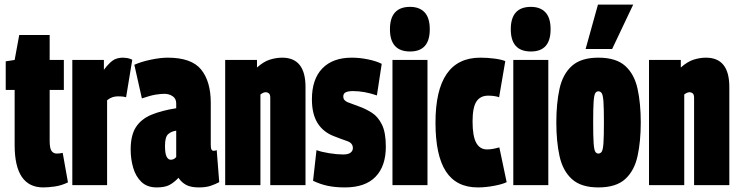

<svg xmlns="http://www.w3.org/2000/svg" viewBox="-20 -809 3228 839"><path d="M169 10Q44 10 44 -175V-416H5V-541L44 -547L64 -656H197V-547H259V-416H197V-194Q197 -160 205.5 -149Q214 -138 227 -138Q242 -138 254 -141L277 -12Q248 2 219 6Q190 10 169 10Z M434 -547V-504Q455 -532 472.5 -544.5Q490 -557 518 -557Q525 -557 535 -555.5Q545 -554 558 -548L531 -384Q521 -387 511 -387.5Q501 -388 496 -388Q483 -388 472 -384.5Q461 -381 448 -371V0H296V-547Z M551 -156Q551 -218 574 -253.5Q597 -289 641.5 -307.5Q686 -326 750 -336V-357Q750 -378 734.5 -388.5Q719 -399 698 -399Q683 -399 660.5 -395.5Q638 -392 600 -379L567 -526Q599 -540 640.5 -548.5Q682 -557 713 -557Q817 -557 859 -505Q901 -453 901 -360V-176Q901 -160 904.5 -155Q908 -150 912 -150Q921 -150 927 -153L938 -13Q921 -4 900.5 3Q880 10 849 10Q814 10 793.5 -1Q773 -12 760 -32Q740 -11 720 -0.5Q700 10 665 10Q623 10 598 -14Q573 -38 562 -76Q551 -114 551 -156ZM701 -172Q701 -138 708 -124.5Q715 -111 726 -111Q741 -111 750 -123V-238Q728 -235 714.5 -222.5Q701 -210 701 -172Z M964 0V-547H1103V-514Q1132 -540 1159.5 -548.5Q1187 -557 1213 -557Q1315 -557 1315 -429V0H1161V-382Q1161 -396 1155 -401Q1149 -406 1142 -406Q1130 -406 1118 -396V0Z M1348 -19 1363 -153Q1384 -145 1418.5 -139.5Q1453 -134 1479 -134Q1502 -134 1512 -142Q1522 -150 1522 -162Q1522 -184 1497 -192.5Q1472 -201 1439 -214Q1392 -232 1367.5 -271.5Q1343 -311 1343 -375Q1343 -463 1388.5 -510Q1434 -557 1517 -557Q1552 -557 1588.5 -549.5Q1625 -542 1648 -530L1627 -392Q1572 -411 1522 -411Q1503 -411 1491.5 -406Q1480 -401 1480 -387Q1480 -370 1500 -362Q1520 -354 1551 -343Q1579 -333 1605.5 -316Q1632 -299 1649 -264.5Q1666 -230 1666 -168Q1666 -83 1621 -36.5Q1576 10 1487 10Q1445 10 1412 3Q1379 -4 1348 -19Z M1772 -584Q1684 -584 1684 -681Q1684 -779 1772 -779Q1813 -779 1835.5 -755Q1858 -731 1858 -681Q1858 -584 1772 -584ZM1695 0V-547H1848V0Z M1883 -273Q1883 -557 2079 -557Q2110 -557 2140.5 -553Q2171 -549 2188 -542L2161 -384Q2142 -391 2113 -391Q2079 -391 2062 -365.5Q2045 -340 2045 -278Q2045 -214 2061 -185Q2077 -156 2108 -156Q2121 -156 2134.5 -158.5Q2148 -161 2162 -165L2194 -13Q2176 -4 2139 3Q2102 10 2068 10Q1974 10 1928.5 -60Q1883 -130 1883 -273Z M2300 -584Q2212 -584 2212 -681Q2212 -779 2300 -779Q2341 -779 2363.5 -755Q2386 -731 2386 -681Q2386 -584 2300 -584ZM2223 0V-547H2376V0Z M2411 -274Q2411 -357 2425 -421Q2439 -485 2479 -521Q2519 -557 2595 -557Q2672 -557 2712 -521Q2752 -485 2766 -421Q2780 -357 2780 -274Q2780 -191 2766 -127Q2752 -63 2712 -26.5Q2672 10 2595 10Q2519 10 2479 -26.5Q2439 -63 2425 -127Q2411 -191 2411 -274ZM2572 -274Q2572 -213 2574 -184Q2576 -155 2581 -146.5Q2586 -138 2595 -138Q2604 -138 2609.5 -146.5Q2615 -155 2617 -184Q2619 -213 2619 -274Q2619 -336 2617 -364.5Q2615 -393 2609.5 -401.5Q2604 -410 2595 -410Q2586 -410 2581 -401.5Q2576 -393 2574 -364.5Q2572 -336 2572 -274ZM2539 -595 2593 -789H2747L2655 -595Z M2816 0V-547H2955V-514Q2984 -540 3011.5 -548.5Q3039 -557 3065 -557Q3167 -557 3167 -429V0H3013V-382Q3013 -396 3007 -401Q3001 -406 2994 -406Q2982 -406 2970 -396V0Z"/></svg>

Font: Georama ExtraCondensed ExtraBold
Style: Regular
Weight: 800
Width: 2
Designer: Jean-Baptiste Levee
Foundry: Production Type
Version: Version 1.000